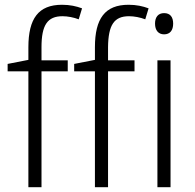

<svg xmlns="http://www.w3.org/2000/svg" viewBox="-20 -785 817 805"><path d="M264 -486V-532H154V-587C154 -680 179 -717 242 -717C264 -717 289 -712 310 -704L324 -750C300 -759 273 -765 240 -765C141 -765 99 -707 99 -587V-534L12 -517V-486H99V0H154V-486ZM544 -486V-532H433V-587C434 -680 458 -717 521 -717C543 -717 568 -712 589 -704L603 -750C579 -759 552 -765 519 -765C420 -765 378 -707 378 -587V-534L291 -517V-486H378V0H433V-486ZM668 -730C643 -730 630 -713 630 -686C630 -658 644 -641 668 -641C693 -641 706 -658 706 -686C706 -713 694 -730 668 -730ZM695 -532H640V0H695Z"/></svg>

Font: Noto Sans SemiCondensed Light
Style: Regular
Weight: 300
Width: 4
Designer: Monotype Design Team
Foundry: Monotype Imaging Inc.
Version: Version 2.013